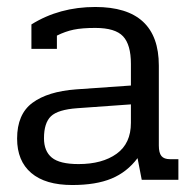

<svg xmlns="http://www.w3.org/2000/svg" viewBox="-20 -515 560 550"><path d="M29 -118Q29 -188 73 -220.5Q117 -253 198 -259L355 -270V-332Q355 -387 332.5 -411Q310 -435 253 -435Q215 -435 191 -430Q167 -425 143 -413V-375H70V-445Q150 -495 253 -495Q435 -495 435 -327V-98Q435 -77 442.5 -68Q450 -59 467 -59H491V0H386L374 -62Q344 -22 299.5 -3.5Q255 15 187 15Q110 15 69.5 -19.5Q29 -54 29 -118ZM355 -163V-216L201 -205Q146 -201 126 -182Q106 -163 106 -119Q106 -82 128.5 -63.5Q151 -45 205 -45Q273 -45 314 -74.5Q355 -104 355 -163Z"/></svg>

Font: Pridi Light
Style: Regular
Weight: 300
Designer: Katatrad Team
Foundry: CadsonDemak
Version: Version 1.003